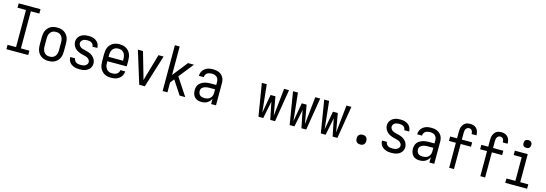

<svg xmlns="http://www.w3.org/2000/svg" viewBox="23 -1855 8454 2974"><g transform="rotate(15 4250.0 -367.5)"><path d="M75 0V-70H211V-665H75V-735H425V-665H289V-70H425V0Z M750 8Q723 8 696 2.5Q669 -3 646 -16Q623 -29 604.5 -49.5Q586 -70 575 -94.5Q564 -119 560 -146Q556 -173 556 -200V-320Q556 -347 560 -374Q564 -401 575 -425.5Q586 -450 604.5 -470.5Q623 -491 646 -504Q669 -517 696 -522.5Q723 -528 750 -528Q777 -528 804 -522.5Q831 -517 854 -504Q877 -491 895.5 -470.5Q914 -450 925 -425.5Q936 -401 940 -374Q944 -347 944 -320V-200Q944 -173 940 -146Q936 -119 925 -94.5Q914 -70 895.5 -49.5Q877 -29 854 -16Q831 -3 804 2.5Q777 8 750 8ZM750 -62Q767 -62 784 -66Q801 -70 815 -79.5Q829 -89 839.5 -103Q850 -117 856 -133Q862 -149 864 -166Q866 -183 866 -200V-320Q866 -337 864 -354Q862 -371 856 -387Q850 -403 839.5 -417Q829 -431 815 -440.5Q801 -450 784 -454Q767 -458 750 -458Q733 -458 716 -454Q699 -450 685 -440.5Q671 -431 660.5 -417Q650 -403 644 -387Q638 -371 636 -354Q634 -337 634 -320V-200Q634 -183 636 -166Q638 -149 644 -133Q650 -117 660.5 -103Q671 -89 685 -79.5Q699 -70 716 -66Q733 -62 750 -62Z M1249 8Q1227 8 1205 5.5Q1183 3 1162 -4.5Q1141 -12 1122 -24Q1103 -36 1089.5 -53.5Q1076 -71 1069 -92.5Q1062 -114 1062 -136V-139H1140V-138Q1140 -119 1150.5 -103Q1161 -87 1177 -77.5Q1193 -68 1211.5 -65Q1230 -62 1249 -62Q1267 -62 1285.5 -65Q1304 -68 1320 -76.5Q1336 -85 1347.5 -100.5Q1359 -116 1359 -134Q1359 -152 1349.5 -167.5Q1340 -183 1326 -193Q1312 -203 1295.5 -208.5Q1279 -214 1262 -218Q1245 -222 1228.5 -226Q1212 -230 1195.5 -236Q1179 -242 1163.5 -249.5Q1148 -257 1134 -267.5Q1120 -278 1108.5 -291Q1097 -304 1089 -319.5Q1081 -335 1076.5 -352Q1072 -369 1072 -386Q1072 -408 1078.5 -428.5Q1085 -449 1098 -466.5Q1111 -484 1129 -496Q1147 -508 1167 -515.5Q1187 -523 1208.5 -525.5Q1230 -528 1251 -528Q1273 -528 1294 -525.5Q1315 -523 1335.5 -515.5Q1356 -508 1373.5 -495.5Q1391 -483 1404 -466Q1417 -449 1423.5 -428Q1430 -407 1430 -386V-383H1352V-384Q1352 -402 1343 -417.5Q1334 -433 1319 -442.5Q1304 -452 1286.5 -455Q1269 -458 1251 -458Q1234 -458 1216.5 -455Q1199 -452 1184 -443Q1169 -434 1159 -419Q1149 -404 1149 -386Q1149 -369 1158 -353.5Q1167 -338 1181 -327.5Q1195 -317 1211.5 -311.5Q1228 -306 1245 -302Q1262 -298 1279 -294Q1296 -290 1312.5 -284.5Q1329 -279 1344.5 -271Q1360 -263 1373.5 -252.5Q1387 -242 1399 -229Q1411 -216 1419 -200.5Q1427 -185 1431.5 -168Q1436 -151 1436 -134Q1436 -112 1429 -91Q1422 -70 1408 -52.5Q1394 -35 1375.5 -23Q1357 -11 1336 -4Q1315 3 1293 5.5Q1271 8 1249 8Z M1752 8Q1725 8 1698 3Q1671 -2 1647.5 -15.5Q1624 -29 1605.5 -49.5Q1587 -70 1575.5 -94.5Q1564 -119 1560 -146Q1556 -173 1556 -200V-320Q1556 -347 1560 -374Q1564 -401 1575 -425.5Q1586 -450 1604.5 -470.5Q1623 -491 1646 -504Q1669 -517 1696 -522.5Q1723 -528 1750 -528Q1777 -528 1804 -522.5Q1831 -517 1854 -504Q1877 -491 1895.5 -470.5Q1914 -450 1925 -425.5Q1936 -401 1940 -374Q1944 -347 1944 -320V-225H1634V-200Q1634 -183 1636 -166Q1638 -149 1644.5 -133Q1651 -117 1661.5 -103Q1672 -89 1686.5 -79.5Q1701 -70 1718 -66Q1735 -62 1752 -62Q1771 -62 1790.5 -66Q1810 -70 1826 -80Q1842 -90 1852.5 -107Q1863 -124 1864 -144H1942Q1941 -121 1933.5 -99.5Q1926 -78 1912.5 -59.5Q1899 -41 1880.5 -27.5Q1862 -14 1841 -6Q1820 2 1797 5Q1774 8 1752 8ZM1866 -295V-320Q1866 -337 1864 -354Q1862 -371 1856 -387Q1850 -403 1839.5 -417Q1829 -431 1815 -440.5Q1801 -450 1784 -454Q1767 -458 1750 -458Q1733 -458 1716 -454Q1699 -450 1685 -440.5Q1671 -431 1660.5 -417Q1650 -403 1644 -387Q1638 -371 1636 -354Q1634 -337 1634 -320V-295Z M2205 0 2044 -520H2126L2226 -173Q2232 -152 2238 -131Q2244 -110 2250 -88Q2256 -110 2262 -131Q2268 -152 2274 -173L2374 -520H2456L2295 0Z M2580 0V-735H2657V-278L2848 -520H2943L2756 -283L2943 0H2853L2707 -221L2657 -158V0Z M3202 8Q3172 8 3143 -1Q3114 -10 3093.5 -32Q3073 -54 3064.5 -83Q3056 -112 3056 -141Q3056 -167 3062.5 -192Q3069 -217 3084.5 -237Q3100 -257 3122 -270.5Q3144 -284 3168.5 -292Q3193 -300 3218 -303Q3243 -306 3269 -306H3358V-355Q3358 -376 3351 -397Q3344 -418 3328 -432Q3312 -446 3291 -452Q3270 -458 3249 -458Q3229 -458 3209.5 -454Q3190 -450 3174 -439Q3158 -428 3149 -410Q3140 -392 3140 -373H3062Q3062 -396 3068.5 -418Q3075 -440 3088 -459Q3101 -478 3119.5 -491.5Q3138 -505 3159 -513.5Q3180 -522 3203 -525Q3226 -528 3249 -528Q3273 -528 3297 -524.5Q3321 -521 3343 -511Q3365 -501 3383.5 -485Q3402 -469 3414 -448Q3426 -427 3431 -403Q3436 -379 3436 -355V0H3358V-86Q3349 -64 3332.5 -45.5Q3316 -27 3295 -14.5Q3274 -2 3250 3Q3226 8 3202 8ZM3232 -62Q3256 -62 3280.5 -68.5Q3305 -75 3323 -91.5Q3341 -108 3349.5 -131.5Q3358 -155 3358 -180V-236H3269Q3254 -236 3238.5 -234.5Q3223 -233 3208.5 -229.5Q3194 -226 3180 -219.5Q3166 -213 3155 -203Q3144 -193 3139 -178.5Q3134 -164 3134 -149Q3134 -131 3141 -113Q3148 -95 3162 -83Q3176 -71 3194.5 -66.5Q3213 -62 3232 -62Z M4117 0 4032 -520H4111L4158 -76L4211 -374H4289L4342 -76L4389 -520H4468L4383 0H4306L4250 -278L4194 0Z M4617 0 4532 -520H4611L4658 -76L4711 -374H4789L4842 -76L4889 -520H4968L4883 0H4806L4750 -278L4694 0Z M5117 0 5032 -520H5111L5158 -76L5211 -374H5289L5342 -76L5389 -520H5468L5383 0H5306L5250 -278L5194 0Z M5750 8Q5734 8 5719 3.5Q5704 -1 5692.5 -12.5Q5681 -24 5676.5 -39Q5672 -54 5672 -70Q5672 -86 5676.5 -101Q5681 -116 5692.5 -127.5Q5704 -139 5719 -143.5Q5734 -148 5750 -148Q5766 -148 5781 -143.5Q5796 -139 5807.5 -127.5Q5819 -116 5823.5 -101Q5828 -86 5828 -70Q5828 -54 5823.5 -39Q5819 -24 5807.5 -12.5Q5796 -1 5781 3.5Q5766 8 5750 8Z M6249 8Q6227 8 6205 5.5Q6183 3 6162 -4.5Q6141 -12 6122 -24Q6103 -36 6089.5 -53.5Q6076 -71 6069 -92.5Q6062 -114 6062 -136V-139H6140V-138Q6140 -119 6150.5 -103Q6161 -87 6177 -77.5Q6193 -68 6211.5 -65Q6230 -62 6249 -62Q6267 -62 6285.5 -65Q6304 -68 6320 -76.5Q6336 -85 6347.5 -100.5Q6359 -116 6359 -134Q6359 -152 6349.5 -167.5Q6340 -183 6326 -193Q6312 -203 6295.5 -208.5Q6279 -214 6262 -218Q6245 -222 6228.5 -226Q6212 -230 6195.5 -236Q6179 -242 6163.5 -249.5Q6148 -257 6134 -267.5Q6120 -278 6108.5 -291Q6097 -304 6089 -319.5Q6081 -335 6076.5 -352Q6072 -369 6072 -386Q6072 -408 6078.5 -428.5Q6085 -449 6098 -466.5Q6111 -484 6129 -496Q6147 -508 6167 -515.5Q6187 -523 6208.5 -525.5Q6230 -528 6251 -528Q6273 -528 6294 -525.5Q6315 -523 6335.5 -515.5Q6356 -508 6373.5 -495.5Q6391 -483 6404 -466Q6417 -449 6423.5 -428Q6430 -407 6430 -386V-383H6352V-384Q6352 -402 6343 -417.5Q6334 -433 6319 -442.5Q6304 -452 6286.5 -455Q6269 -458 6251 -458Q6234 -458 6216.5 -455Q6199 -452 6184 -443Q6169 -434 6159 -419Q6149 -404 6149 -386Q6149 -369 6158 -353.5Q6167 -338 6181 -327.5Q6195 -317 6211.5 -311.5Q6228 -306 6245 -302Q6262 -298 6279 -294Q6296 -290 6312.5 -284.5Q6329 -279 6344.5 -271Q6360 -263 6373.5 -252.5Q6387 -242 6399 -229Q6411 -216 6419 -200.5Q6427 -185 6431.5 -168Q6436 -151 6436 -134Q6436 -112 6429 -91Q6422 -70 6408 -52.5Q6394 -35 6375.5 -23Q6357 -11 6336 -4Q6315 3 6293 5.5Q6271 8 6249 8Z M6702 8Q6672 8 6643 -1Q6614 -10 6593.5 -32Q6573 -54 6564.5 -83Q6556 -112 6556 -141Q6556 -167 6562.5 -192Q6569 -217 6584.5 -237Q6600 -257 6622 -270.5Q6644 -284 6668.5 -292Q6693 -300 6718 -303Q6743 -306 6769 -306H6858V-355Q6858 -376 6851 -397Q6844 -418 6828 -432Q6812 -446 6791 -452Q6770 -458 6749 -458Q6729 -458 6709.5 -454Q6690 -450 6674 -439Q6658 -428 6649 -410Q6640 -392 6640 -373H6562Q6562 -396 6568.5 -418Q6575 -440 6588 -459Q6601 -478 6619.5 -491.5Q6638 -505 6659 -513.5Q6680 -522 6703 -525Q6726 -528 6749 -528Q6773 -528 6797 -524.5Q6821 -521 6843 -511Q6865 -501 6883.5 -485Q6902 -469 6914 -448Q6926 -427 6931 -403Q6936 -379 6936 -355V0H6858V-86Q6849 -64 6832.5 -45.5Q6816 -27 6795 -14.5Q6774 -2 6750 3Q6726 8 6702 8ZM6732 -62Q6756 -62 6780.5 -68.5Q6805 -75 6823 -91.5Q6841 -108 6849.5 -131.5Q6858 -155 6858 -180V-236H6769Q6754 -236 6738.5 -234.5Q6723 -233 6708.5 -229.5Q6694 -226 6680 -219.5Q6666 -213 6655 -203Q6644 -193 6639 -178.5Q6634 -164 6634 -149Q6634 -131 6641 -113Q6648 -95 6662 -83Q6676 -71 6694.5 -66.5Q6713 -62 6732 -62Z M7175 0V-402H7064V-473H7175V-579Q7175 -599 7177.5 -619.5Q7180 -640 7187.5 -659Q7195 -678 7207 -695Q7219 -712 7236.5 -723Q7254 -734 7274 -738.5Q7294 -743 7314 -743Q7342 -743 7369.5 -734.5Q7397 -726 7416 -705.5Q7435 -685 7444 -658Q7453 -631 7453 -603V-595H7375V-599Q7375 -613 7372 -626.5Q7369 -640 7361 -651Q7353 -662 7340.5 -667.5Q7328 -673 7314 -673Q7298 -673 7284.5 -664Q7271 -655 7264 -641Q7257 -627 7254.5 -611Q7252 -595 7252 -579V-473H7417V-403H7252V0Z M7675 0V-402H7564V-473H7675V-579Q7675 -599 7677.5 -619.5Q7680 -640 7687.5 -659Q7695 -678 7707 -695Q7719 -712 7736.5 -723Q7754 -734 7774 -738.5Q7794 -743 7814 -743Q7842 -743 7869.5 -734.5Q7897 -726 7916 -705.5Q7935 -685 7944 -658Q7953 -631 7953 -603V-595H7875V-599Q7875 -613 7872 -626.5Q7869 -640 7861 -651Q7853 -662 7840.5 -667.5Q7828 -673 7814 -673Q7798 -673 7784.5 -664Q7771 -655 7764 -641Q7757 -627 7754.5 -611Q7752 -595 7752 -579V-473H7917V-403H7752V0Z M8075 0V-70H8218V-450H8089V-520H8296V-70H8425V0ZM8250 -608Q8237 -608 8225 -611.5Q8213 -615 8204 -624Q8195 -633 8191.5 -645Q8188 -657 8188 -670Q8188 -683 8191.5 -695Q8195 -707 8204 -716Q8213 -725 8225 -729Q8237 -733 8250 -733Q8263 -733 8275 -729Q8287 -725 8296 -716Q8305 -707 8309 -695Q8313 -683 8313 -670Q8313 -657 8309 -645Q8305 -633 8296 -624Q8287 -615 8275 -611.5Q8263 -608 8250 -608Z"/></g></svg>

Font: Iosevka www.saffi
Style: Regular
Weight: 400
Monospace: yes
Designer: Belleve Invis
Foundry: Belleve Invis
Version: Version 22.0.2; ttfautohint (v1.8.3)